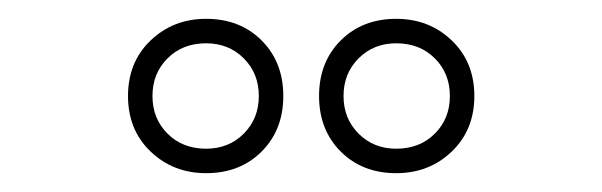

<svg xmlns="http://www.w3.org/2000/svg" viewBox="-20 -783 640 204"><path d="M142 -681Q142 -657 158 -641Q174 -625 199 -625Q223 -625 239 -641Q255 -657 255 -681Q255 -705 239 -721Q223 -737 199 -737Q174 -737 158 -721Q142 -705 142 -681ZM116 -681Q116 -717 140 -740Q164 -763 199 -763Q235 -763 258 -740Q281 -717 281 -681Q281 -645 258 -622Q235 -599 199 -599Q164 -599 140 -622Q116 -645 116 -681ZM345 -681Q345 -657 361 -641Q377 -625 401 -625Q426 -625 442 -641Q458 -657 458 -681Q458 -705 442 -721Q426 -737 401 -737Q377 -737 361 -721Q345 -705 345 -681ZM319 -681Q319 -717 342 -740Q365 -763 401 -763Q436 -763 460 -740Q484 -717 484 -681Q484 -645 460 -622Q436 -599 401 -599Q365 -599 342 -622Q319 -645 319 -681Z"/></svg>

Font: CMG Sans Outline
Style: Outline
Weight: 700
Designer: Julieta Ulanovsky
Foundry: Julieta Ulanovsky
Version: Version 7.200